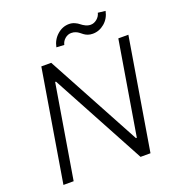

<svg xmlns="http://www.w3.org/2000/svg" viewBox="-160 -1046 1079 1174"><g transform="rotate(-20 380.0 -459.0)"><path d="M738.3 -727.3 617.5 0H552.9L224.4 -609H218.8L117.5 0H51.1L171.9 -727.3H236.2L565.7 -117.5H571.4L672.9 -727.3ZM348.7 -802.6 298.3 -805.4Q307.5 -852.3 341.8 -882.6Q376.1 -913 419 -913Q438.6 -913 455.8 -905.2Q473 -897.4 483.8 -888.1Q494.7 -878.9 510.7 -871.1Q526.6 -863.3 543.7 -863.3Q565.3 -863.3 584.3 -878.9Q603.3 -894.5 608.7 -917.6L657.3 -911.9Q647.7 -865.1 613.5 -836.1Q579.2 -807.2 536.9 -807.2Q519.2 -807.2 505.1 -812.3Q491.1 -817.5 481.5 -824.8Q471.9 -832 462.9 -839.3Q453.8 -846.6 441.2 -851.7Q428.6 -856.9 413 -856.9Q390.6 -856.9 372.3 -841.4Q354 -826 348.7 -802.6Z"/></g></svg>

Font: Karasuma Gothic
Style: Light Italic
Weight: 300
Italic angle: 9.39998°
Designer: Rasmus Andersson / Ryoko Nishizuka
Foundry: rsms
Version: Version 1.00